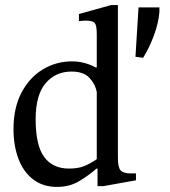

<svg xmlns="http://www.w3.org/2000/svg" viewBox="-20 -726 666 754"><path d="M204 8Q148 8 109.5 -22Q71 -52 52 -103.5Q33 -155 33 -219Q33 -302 64 -361.5Q95 -421 147.5 -453Q200 -485 263 -485Q287 -485 310.5 -479Q334 -473 356 -461H360V-592Q360 -625 352.5 -635Q345 -645 316 -645Q309 -645 299.5 -644Q290 -643 290 -643V-671L416 -706H443V-107Q443 -68 454 -56.5Q465 -45 493 -45H514V-18L386 5H363V-64H359Q331 -39 292.5 -15.5Q254 8 204 8ZM251 -64Q286 -64 310 -73.5Q334 -83 360 -101V-365Q354 -396 331 -420.5Q308 -445 261 -445Q198 -445 159 -399Q120 -353 120 -258Q120 -155 153.5 -109.5Q187 -64 251 -64ZM542 -499 512 -503 524 -697H606V-679Q603 -637 584.5 -587Q566 -537 542 -499Z"/></svg>

Font: STIX Two Text
Style: Regular
Weight: 400
Designer: Ross Mills, John Hudson & Paul Hanslow, Tiro Typeworks Ltd; with prior portions MicroPress Inc., and Coen Hoffman.
Foundry: Tiro Typeworks Ltd
Version: Version 2.13 b171